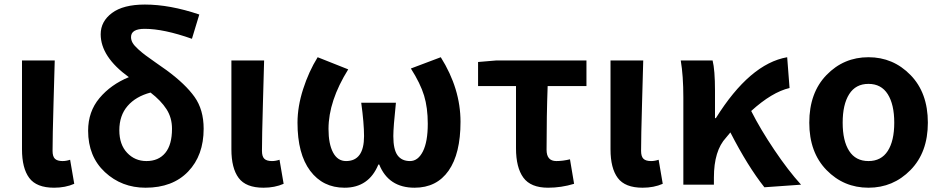

<svg xmlns="http://www.w3.org/2000/svg" viewBox="-20 -832 4243 865"><path d="M223.6 13.7Q144.5 13.7 111.8 -30.3Q79.1 -74.2 79.1 -159.2V-559.6H226.6Q225.6 -524.4 221.2 -369.1Q216.8 -213.9 216.8 -152.3Q216.8 -127 227.5 -116.7Q238.3 -106.4 261.7 -106.4Q278.3 -106.4 295.9 -112.3L314.5 -3.9Q274.4 13.7 223.6 13.7Z M639.6 -106.4Q694.3 -106.4 724.6 -143.1Q754.9 -179.7 754.9 -252Q754.9 -301.8 730 -340.3Q705.1 -378.9 658.2 -415Q591.8 -397.5 554.7 -354.5Q517.6 -311.5 517.6 -245.1Q517.6 -180.7 552.7 -143.6Q587.9 -106.4 639.6 -106.4ZM877.9 -766.6 844.7 -657.2Q717.8 -702.1 631.8 -702.1Q570.3 -702.1 570.3 -665Q570.3 -651.4 577.6 -638.7Q585 -626 603.5 -609.4Q622.1 -592.8 636.2 -582.5Q650.4 -572.3 682.6 -549.3Q714.8 -526.4 730.5 -515.6Q815.4 -453.1 856.4 -395.5Q897.5 -337.9 897.5 -252Q897.5 -131.8 827.6 -59.1Q757.8 13.7 635.7 13.7Q528.3 13.7 452.6 -56.6Q377 -127 377 -243.2Q377 -329.1 428.2 -390.1Q479.5 -451.2 560.5 -484.4Q433.6 -576.2 433.6 -677.7Q433.6 -735.4 484.4 -773.4Q535.2 -811.5 632.8 -811.5Q745.1 -811.5 877.9 -766.6Z M1167 13.7Q1087.9 13.7 1055.2 -30.3Q1022.5 -74.2 1022.5 -159.2V-559.6H1169.9Q1168.9 -524.4 1164.6 -369.1Q1160.2 -213.9 1160.2 -152.3Q1160.2 -127 1170.9 -116.7Q1181.6 -106.4 1205.1 -106.4Q1221.7 -106.4 1239.3 -112.3L1257.8 -3.9Q1217.8 13.7 1167 13.7Z M1532.2 13.7Q1434.6 13.7 1377.4 -62.5Q1320.3 -138.7 1320.3 -279.3Q1320.3 -351.6 1345.7 -430.7Q1371.1 -509.8 1411.1 -574.2L1548.8 -519.5Q1460 -377 1460 -251Q1460 -183.6 1480.5 -145Q1501 -106.4 1539.1 -106.4Q1620.1 -106.4 1620.1 -218.8Q1620.1 -276.4 1607.4 -369.1H1763.7Q1752 -258.8 1752 -218.8Q1752 -158.2 1771 -132.3Q1790 -106.4 1827.1 -106.4Q1863.3 -106.4 1885.3 -149.9Q1907.2 -193.4 1907.2 -274.4Q1907.2 -346.7 1890.6 -401.4Q1874 -456.1 1831.1 -523.4L1965.8 -574.2Q2054.7 -432.6 2054.7 -283.2Q2054.7 -139.6 2001 -63Q1947.3 13.7 1847.7 13.7Q1730.5 13.7 1688.5 -90.8H1684.6Q1641.6 13.7 1532.2 13.7Z M2449.2 13.7Q2371.1 13.7 2337.9 -31.7Q2304.7 -77.1 2304.7 -164.1V-444.3H2133.8V-552.7L2215.8 -559.6H2622.1V-444.3H2447.3Q2442.4 -312.5 2442.4 -157.2Q2442.4 -106.4 2486.3 -106.4Q2515.6 -106.4 2547.9 -114.3L2566.4 -3.9Q2508.8 13.7 2449.2 13.7Z M2875 13.7Q2795.9 13.7 2763.2 -30.3Q2730.5 -74.2 2730.5 -159.2V-559.6H2877.9Q2877 -524.4 2872.6 -369.1Q2868.2 -213.9 2868.2 -152.3Q2868.2 -127 2878.9 -116.7Q2889.6 -106.4 2913.1 -106.4Q2929.7 -106.4 2947.3 -112.3L2965.8 -3.9Q2925.8 13.7 2875 13.7Z M3588.9 0 3423.8 11.7Q3348.6 -83 3270.5 -235.4L3251 -211.9Q3196.3 -153.3 3196.3 -32.2V0H3058.6V-392.6Q3058.6 -491.2 3046.9 -559.6H3190.4Q3201.2 -516.6 3201.2 -422.9V-299.8H3205.1Q3358.4 -544.9 3526.4 -574.2L3537.1 -435.5Q3458 -417 3364.3 -332Q3406.2 -249 3468.8 -156.2Q3531.2 -63.5 3588.9 0Z M3626 -279.3Q3626 -414.1 3703.6 -494.1Q3781.2 -574.2 3892.6 -574.2Q4003.9 -574.2 4082 -494.1Q4160.2 -414.1 4160.2 -279.3Q4160.2 -145.5 4082 -65.9Q4003.9 13.7 3892.6 13.7Q3781.2 13.7 3703.6 -65.9Q3626 -145.5 3626 -279.3ZM3805.7 -151.9Q3835 -106.4 3892.6 -106.4Q3950.2 -106.4 3979.5 -151.9Q4008.8 -197.3 4008.8 -279.3Q4008.8 -361.3 3979.5 -407.7Q3950.2 -454.1 3892.6 -454.1Q3835 -454.1 3805.7 -407.7Q3776.4 -361.3 3776.4 -279.3Q3776.4 -197.3 3805.7 -151.9Z"/></svg>

Font: Bpmf Zihi Sans Bold
Style: Bold
Weight: 700
Foundry: But Ko
Version: Version 1.320